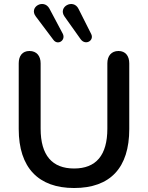

<svg xmlns="http://www.w3.org/2000/svg" viewBox="-20 -934 743 964"><path d="M352 10C534 10 629 -92 629 -286V-616C629 -653 610 -678 575 -678C539 -678 519 -653 519 -616V-288C519 -154 462 -88 352 -88C242 -88 184 -154 184 -288V-616C184 -653 164 -678 128 -678C92 -678 74 -653 74 -616V-286C74 -92 173 10 352 10ZM304 -851 385 -737C409 -704 454 -730 438 -763L374 -890C348 -942 269 -900 304 -851ZM160 -851 248 -734C270 -704 312 -732 295 -765L228 -891C200 -942 123 -899 160 -851Z"/></svg>

Font: SN Pro Medium
Style: Regular
Weight: 500
Designer: Tobias Whetton
Foundry: Supernotes
Version: Version 1.003;Glyphs 3.3 (3324)